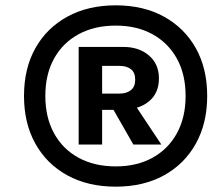

<svg xmlns="http://www.w3.org/2000/svg" viewBox="-20 -690 830 720"><path d="M414 -670Q518 -670 595 -627.5Q672 -585 714.5 -509Q757 -433 757 -330Q757 -228 714.5 -151.5Q672 -75 595 -32.5Q518 10 414 10Q310 10 232.5 -32.5Q155 -75 112.5 -151.5Q70 -228 70 -330Q70 -433 112.5 -509Q155 -585 232.5 -627.5Q310 -670 414 -670ZM363 -514V-148H275V-514ZM472 -318 585 -148H480L396 -295ZM414 -594Q334 -594 274.5 -561.5Q215 -529 182.5 -470Q150 -411 150 -330Q150 -250 182.5 -190.5Q215 -131 274.5 -98.5Q334 -66 414 -66Q493 -66 552 -98.5Q611 -131 643.5 -190.5Q676 -250 676 -330Q676 -411 643.5 -470Q611 -529 552 -561.5Q493 -594 414 -594ZM443 -514Q501 -514 538.5 -482Q576 -450 576 -396Q576 -340 537.5 -309Q499 -278 435 -278H327V-339H427Q455 -339 471 -352Q487 -365 487 -391Q487 -418 471 -430.5Q455 -443 427 -443H327V-514Z"/></svg>

Font: Kantumruy Pro SemiBold
Style: Italic
Weight: 600
Italic angle: -13°
Version: Version 1.002